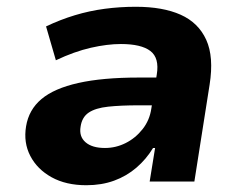

<svg xmlns="http://www.w3.org/2000/svg" viewBox="-20 -536 718 567"><path d="M235 11Q175 11 132.5 -12.5Q90 -36 69.5 -75.5Q49 -115 57 -163Q65 -212 102.5 -243.5Q140 -275 211.5 -291Q283 -307 390 -307H463L451 -225H390Q337 -225 299.5 -221Q262 -217 242 -203.5Q222 -190 218 -162Q213 -133 232.5 -116Q252 -99 290 -99Q322 -99 351 -113.5Q380 -128 401 -154.5Q422 -181 427 -216L443 -316Q451 -365 424 -385.5Q397 -406 337 -406Q297 -406 248.5 -395Q200 -384 145 -358L116 -458Q158 -478 201 -491Q244 -504 289 -510Q334 -516 381 -516Q461 -516 513.5 -492.5Q566 -469 589 -418.5Q612 -368 599 -286L554 0H422L438 -99H432Q412 -66 383 -41Q354 -16 317 -2.5Q280 11 235 11Z"/></svg>

Font: Nunito Sans 6pt ExtraBold
Style: Italic
Weight: 800
Italic angle: -9°
Version: Version 3.101;gftools[0.9.27]